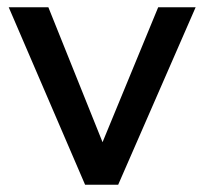

<svg xmlns="http://www.w3.org/2000/svg" viewBox="-20 -508 560 528"><path d="M214 0 4 -488H113L262 -117L415 -488H518L305 0Z"/></svg>

Font: Nunito Sans SemiBold
Style: Regular
Weight: 600
Designer: Vernon Adams
Foundry: Vernon Adams
Version: Version 3.101; ttfautohint (v1.8.4.7-5d5b);gftools[0.9.27]